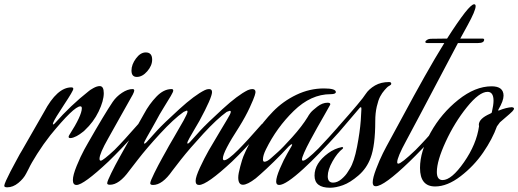

<svg xmlns="http://www.w3.org/2000/svg" viewBox="-79 -855 2432 901"><path d="M251 -207Q243 -207 243 -213Q243 -216 246 -221Q305 -313 305 -347Q305 -356 298 -356Q268 -356 157 -220Q124 -178 95.5 -133Q67 -88 56 -64L44 -41Q32 -17 7 3.5Q-18 24 -45 24Q-59 24 -59 17Q-59 11 -50.5 -8Q-42 -27 -30 -50Q-18 -73 -6 -95Q6 -117 14 -132L23 -147L128 -330Q189 -445 256 -445Q265 -445 265 -438Q265 -429 221.5 -363.5Q178 -298 171 -280Q169 -274 169 -273Q169 -271 171 -271Q173 -271 178 -276Q253 -361 337 -427Q342 -432 359 -441.5Q376 -451 389 -451Q408 -451 408 -418Q408 -382 384 -332Q360 -282 319 -244L315 -240Q311 -237 306.5 -233.5Q302 -230 295 -225Q288 -220 281 -216.5Q274 -213 266 -210Q258 -207 251 -207Z M430 -97Q313 13 280 13Q263 13 263 -10Q263 -33 281 -77Q299 -121 317 -154L335 -186Q411 -319 450 -377Q467 -402 493.5 -419.5Q520 -437 543 -437Q551 -437 551 -430Q551 -425 544 -411Q532 -389 485 -306Q438 -223 429 -206Q388 -134 388 -110Q388 -101 394 -101Q404 -101 458 -151Q500 -193 569 -272Q572 -275 574 -275Q576 -275 576 -271Q576 -252 561 -234Q487 -152 430 -97ZM563 -494Q538 -494 538 -524Q538 -552 559 -580.5Q580 -609 605 -609Q635 -609 635 -575Q635 -547 612 -520.5Q589 -494 563 -494Z M1038 -151Q1080 -193 1149 -272Q1152 -275 1154 -275Q1156 -275 1156 -271Q1156 -252 1141 -234Q1067 -152 1010 -97Q892 13 855 13Q839 13 839 -6Q839 -25 859.5 -69Q880 -113 900.5 -149Q921 -185 952.5 -237Q984 -289 986 -293Q1004 -322 1004 -330Q1004 -335 999 -335L985 -330Q939 -297 875 -227.5Q811 -158 770 -106L729 -53Q683 13 639 13Q626 13 626 5Q626 -4 645 -42.5Q664 -81 683 -115L702 -149Q709 -163 736.5 -209.5Q764 -256 782.5 -289.5Q801 -323 801 -331Q801 -336 797 -336L783 -330Q736 -297 672 -227.5Q608 -158 568 -106L527 -53Q480 12 437 12Q424 12 424 5Q424 -4 443 -42.5Q462 -81 481 -115L500 -149L597 -321Q621 -366 655 -401.5Q689 -437 726 -437Q734 -437 734 -430Q734 -424 722.5 -404.5Q711 -385 689.5 -350.5Q668 -316 653 -287Q644 -270 631.5 -248.5Q619 -227 611 -212.5Q603 -198 600 -192Q597 -186 597 -183Q597 -181 599 -181Q602 -181 609 -188Q628 -210 658.5 -243Q689 -276 762 -342.5Q835 -409 882 -432Q892 -437 902 -437Q916 -437 916 -423Q916 -397 857 -288Q852 -279 836.5 -253Q821 -227 810.5 -208Q800 -189 800 -184Q800 -181 802 -181Q805 -181 812 -188Q831 -210 861.5 -243Q892 -276 964.5 -342.5Q1037 -409 1084 -432Q1096 -437 1105 -437Q1120 -437 1120 -423Q1120 -419 1116 -405.5Q1112 -392 1093 -350.5Q1074 -309 1043 -259Q967 -142 967 -112Q967 -103 973 -103Q990 -103 1038 -151Z M1345 -63Q1262 13 1231 13Q1217 13 1217 -3Q1217 -23 1234.5 -64Q1252 -105 1270 -136L1288 -167Q1292 -174 1292 -176Q1292 -178 1290 -178Q1286 -178 1275 -167Q1245 -134 1206.5 -96.5Q1168 -59 1144 -38L1121 -18Q1082 12 1061 12Q1039 12 1039 -22Q1039 -39 1048.5 -74Q1058 -109 1063 -121Q1086 -177 1120.5 -230Q1155 -283 1202 -331.5Q1249 -380 1311.5 -410Q1374 -440 1441 -440Q1497 -440 1497 -423Q1497 -413 1472 -413Q1380 -413 1299.5 -334.5Q1219 -256 1169 -154Q1155 -126 1155 -107Q1155 -96 1162 -96Q1174 -96 1193 -113Q1205 -124 1225.5 -142Q1246 -160 1292 -211Q1338 -262 1365 -306Q1369 -314 1377.5 -325Q1386 -336 1410 -354.5Q1434 -373 1458 -373Q1471 -373 1471 -366Q1471 -364 1468 -359Q1464 -351 1445.5 -319Q1427 -287 1411 -258.5Q1395 -230 1377 -196.5Q1359 -163 1348.5 -139Q1338 -115 1338 -107Q1338 -101 1343 -101Q1358 -101 1416 -159Q1460 -205 1519 -272Q1522 -275 1524 -275Q1526 -275 1526 -271Q1526 -252 1511 -234Q1413 -125 1345 -63Z M1660 -114Q1642 -65 1603 -31.5Q1564 2 1530.5 14Q1497 26 1470 26Q1397 26 1397 -31Q1397 -89 1461 -136Q1491 -158 1526 -165Q1531 -165 1531 -161Q1531 -159 1529 -157Q1504 -138 1481.5 -98Q1459 -58 1459 -28Q1459 2 1484 2Q1504 2 1523.5 -14.5Q1543 -31 1553 -48L1563 -64Q1583 -96 1596.5 -166Q1610 -236 1614 -290L1617 -344Q1617 -352 1614 -352L1610 -350L1511 -234Q1500 -221 1496 -221Q1491 -221 1491 -228Q1491 -241 1498 -248L1507 -259Q1621 -387 1637 -414Q1652 -437 1681 -454Q1709 -470 1747 -470Q1757 -470 1757 -462Q1757 -457 1749 -453Q1746 -452 1741.5 -448.5Q1737 -445 1725.5 -432Q1714 -419 1705 -402Q1696 -385 1689 -354.5Q1682 -324 1682 -287Q1682 -172 1660 -114Z M1871 -151Q1913 -193 1982 -272Q1985 -275 1987 -275Q1989 -275 1989 -271Q1989 -252 1974 -234Q1900 -152 1843 -97Q1723 19 1684 19Q1670 19 1670 1Q1670 -20 1686 -62Q1702 -104 1718 -136L1734 -167Q1757 -208 1810 -307Q1863 -406 1912.5 -494Q1962 -582 2006 -653H1927Q1917 -653 1917 -658Q1917 -663 1925 -668Q1933 -673 1942 -673Q1964 -673 2019 -674Q2068 -751 2103 -796Q2134 -835 2146 -835Q2153 -835 2153 -826Q2153 -805 2115 -736L2081 -674H2184Q2193 -674 2193 -669Q2193 -653 2164 -653H2070Q1839 -215 1827 -194Q1785 -117 1785 -94Q1785 -87 1790 -87Q1804 -87 1871 -151Z M2324 -352Q2333 -350 2333 -346Q2333 -340 2325 -332Q2314 -321 2292.5 -303Q2271 -285 2267 -281L2253 -262Q2232 -203 2188.5 -139.5Q2145 -76 2082.5 -28Q2020 20 1963 20Q1892 20 1892 -67Q1892 -144 1942 -233.5Q1992 -323 2071.5 -386.5Q2151 -450 2228 -450Q2284 -450 2284 -406Q2284 -382 2260 -341Q2259 -340 2259 -338Q2259 -336 2261 -336Q2298 -351 2324 -352ZM2229 -328Q2237 -363 2237 -382Q2237 -424 2209 -424Q2170 -424 2112 -352Q2054 -280 2012.5 -190Q1971 -100 1971 -48Q1971 -10 1998 -10Q2040 -10 2098.5 -94Q2157 -178 2169 -263Q2168 -265 2168 -269Q2168 -298 2220 -321Q2228 -324 2229 -328Z"/></svg>

Font: Aguafina Script
Style: Regular
Weight: 400
Designer: Angel Koziupa and Alejandro Paul
Foundry: Angel Koziupa and Alejandro Paul
Version: Version 1.000